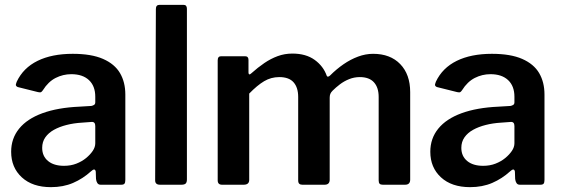

<svg xmlns="http://www.w3.org/2000/svg" viewBox="-20 -762 2327 792"><path d="M355 -55Q322 -25 281.5 -7.5Q241 10 190 10Q114 10 70 -30.5Q26 -71 26 -136Q26 -191 59 -231.5Q92 -272 155 -295Q218 -318 307 -322L357 -325Q362 -326 367.5 -329Q373 -332 373 -340V-363Q373 -407 347 -431.5Q321 -456 274 -456Q240 -456 209.5 -440.5Q179 -425 157 -390Q153 -384 149.5 -382Q146 -380 137 -382L53 -403Q48 -405 46 -409Q44 -413 49 -425Q76 -482 135 -511Q194 -540 280 -540Q357 -540 405 -519Q453 -498 475 -460.5Q497 -423 497 -372V-20Q497 -9 493.5 -4.5Q490 0 480 0H395Q386 0 381.5 -7Q377 -14 376 -24L375 -54Q372 -71 355 -55ZM373 -242Q373 -260 358 -259L317 -256Q284 -254 254.5 -246.5Q225 -239 202.5 -226.5Q180 -214 167 -195.5Q154 -177 154 -152Q154 -118 178 -98Q202 -78 244 -78Q272 -78 295 -87Q318 -96 335 -110Q352 -124 362.5 -139.5Q373 -155 373 -171V-242Z M751 -22Q751 -10 746 -5Q741 0 728 0H640Q620 0 620 -18L623 -725Q623 -742 638 -742H737Q751 -742 751 -726Z M896 0Q878 0 878 -18V-513Q878 -530 892 -530H991Q1005 -530 1005 -515V-463Q1005 -457 1008 -455.5Q1011 -454 1016 -459Q1044 -484 1070.5 -502Q1097 -520 1125.5 -530.5Q1154 -541 1186 -541Q1242 -541 1278 -515Q1314 -489 1328 -449Q1330 -445 1334 -446Q1338 -447 1342 -451Q1368 -477 1397 -497Q1426 -517 1457 -528.5Q1488 -540 1519 -540Q1590 -540 1631 -497.5Q1672 -455 1672 -382V-21Q1672 0 1651 0H1559Q1550 0 1546 -4Q1542 -8 1542 -18V-362Q1542 -401 1522.5 -422.5Q1503 -444 1464 -444Q1441 -444 1420 -435.5Q1399 -427 1382 -414Q1365 -401 1352 -388Q1345 -381 1342.5 -374.5Q1340 -368 1340 -359V-21Q1340 0 1319 0H1227Q1219 0 1214.5 -4Q1210 -8 1210 -18V-362Q1210 -401 1191 -422.5Q1172 -444 1132 -444Q1098 -444 1069.5 -427Q1041 -410 1008 -376V-20Q1008 0 985 0H896Z M2084 -55Q2051 -25 2010.5 -7.5Q1970 10 1919 10Q1843 10 1799 -30.5Q1755 -71 1755 -136Q1755 -191 1788 -231.5Q1821 -272 1884 -295Q1947 -318 2036 -322L2086 -325Q2091 -326 2096.5 -329Q2102 -332 2102 -340V-363Q2102 -407 2076 -431.5Q2050 -456 2003 -456Q1969 -456 1938.5 -440.5Q1908 -425 1886 -390Q1882 -384 1878.5 -382Q1875 -380 1866 -382L1782 -403Q1777 -405 1775 -409Q1773 -413 1778 -425Q1805 -482 1864 -511Q1923 -540 2009 -540Q2086 -540 2134 -519Q2182 -498 2204 -460.5Q2226 -423 2226 -372V-20Q2226 -9 2222.5 -4.5Q2219 0 2209 0H2124Q2115 0 2110.5 -7Q2106 -14 2105 -24L2104 -54Q2101 -71 2084 -55ZM2102 -242Q2102 -260 2087 -259L2046 -256Q2013 -254 1983.5 -246.5Q1954 -239 1931.5 -226.5Q1909 -214 1896 -195.5Q1883 -177 1883 -152Q1883 -118 1907 -98Q1931 -78 1973 -78Q2001 -78 2024 -87Q2047 -96 2064 -110Q2081 -124 2091.5 -139.5Q2102 -155 2102 -171V-242Z"/></svg>

Font: Libre Franklin Thin SemiBold
Style: Regular
Weight: 600
Version: Version 3.000